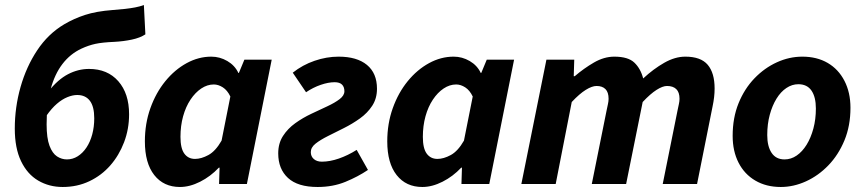

<svg xmlns="http://www.w3.org/2000/svg" viewBox="-20 -734 3444 766"><path d="M230 12Q176 12 132.5 -13.5Q89 -39 64 -91Q39 -143 39 -221Q39 -306 62 -387Q85 -468 128.5 -533.5Q172 -599 236 -637Q275 -660 319.5 -674.5Q364 -689 429 -694Q457 -696 479 -698.5Q501 -701 519.5 -704.5Q538 -708 554 -714L560 -597Q539 -583 506 -576Q473 -569 436 -567Q388 -565 360.5 -559Q333 -553 305 -540Q260 -519 229 -478.5Q198 -438 182 -378Q166 -318 166 -238Q166 -183 177.5 -152.5Q189 -122 207.5 -110Q226 -98 247 -98Q270 -98 290 -110.5Q310 -123 325 -145.5Q340 -168 348 -198Q356 -228 356 -262Q356 -309 338.5 -332Q321 -355 288 -355Q270 -355 249 -346.5Q228 -338 207 -320Q186 -302 165 -272L173 -369Q211 -417 251.5 -438Q292 -459 335 -459Q409 -459 452 -410Q495 -361 495 -278Q495 -219 475 -166.5Q455 -114 420 -74Q385 -34 336.5 -11Q288 12 230 12Z M698 12Q633 12 595.5 -35.5Q558 -83 558 -170Q558 -241 580 -302.5Q602 -364 639.5 -410Q677 -456 724.5 -482Q772 -508 823 -508Q857 -508 887 -490.5Q917 -473 931 -443H933L955 -496H1064L965 0H854L856 -65H853Q820 -30 778.5 -9Q737 12 698 12ZM758 -100Q783 -100 811.5 -115.5Q840 -131 864 -173L899 -349Q887 -374 869 -385.5Q851 -397 833 -397Q807 -397 783 -381Q759 -365 740 -336.5Q721 -308 710.5 -270Q700 -232 700 -188Q700 -142 715.5 -121Q731 -100 758 -100Z M1247 12Q1168 12 1129 -24Q1090 -60 1090 -122Q1090 -162 1109 -191.5Q1128 -221 1158 -242.5Q1188 -264 1222 -280Q1256 -296 1286 -310Q1316 -324 1335 -338.5Q1354 -353 1354 -370Q1354 -387 1344.5 -396.5Q1335 -406 1315 -406Q1290 -406 1259.5 -395.5Q1229 -385 1201 -366L1148 -444Q1187 -475 1235 -491.5Q1283 -508 1331 -508Q1404 -508 1444 -475Q1484 -442 1484 -380Q1484 -341 1465 -312Q1446 -283 1416 -261.5Q1386 -240 1352 -223Q1318 -206 1288 -191Q1258 -176 1239 -161Q1220 -146 1220 -127Q1220 -110 1232 -99.5Q1244 -89 1264 -89Q1296 -89 1332 -101.5Q1368 -114 1403 -136L1448 -56Q1408 -29 1358 -8.5Q1308 12 1247 12Z M1665 12Q1600 12 1562.5 -35.5Q1525 -83 1525 -170Q1525 -241 1547 -302.5Q1569 -364 1606.5 -410Q1644 -456 1691.5 -482Q1739 -508 1790 -508Q1824 -508 1854 -490.5Q1884 -473 1898 -443H1900L1922 -496H2031L1932 0H1821L1823 -65H1820Q1787 -30 1745.5 -9Q1704 12 1665 12ZM1725 -100Q1750 -100 1778.5 -115.5Q1807 -131 1831 -173L1866 -349Q1854 -374 1836 -385.5Q1818 -397 1800 -397Q1774 -397 1750 -381Q1726 -365 1707 -336.5Q1688 -308 1677.5 -270Q1667 -232 1667 -188Q1667 -142 1682.5 -121Q1698 -100 1725 -100Z M2060 0 2160 -496H2271L2269 -430H2273Q2309 -461 2349.5 -484.5Q2390 -508 2431 -508Q2486 -508 2511 -484Q2536 -460 2546 -421Q2587 -459 2630 -483.5Q2673 -508 2714 -508Q2776 -508 2803.5 -475.5Q2831 -443 2831 -381Q2831 -364 2829 -346.5Q2827 -329 2823 -310L2761 0H2624L2683 -293Q2686 -308 2688.5 -319Q2691 -330 2691 -340Q2691 -366 2678 -378.5Q2665 -391 2641 -391Q2624 -391 2599.5 -375.5Q2575 -360 2544 -327L2478 0H2341L2400 -293Q2403 -308 2405.5 -319Q2408 -330 2408 -340Q2408 -366 2395.5 -378.5Q2383 -391 2360 -391Q2342 -391 2317 -375.5Q2292 -360 2261 -327L2197 0Z M3095 12Q3037 12 2993.5 -13.5Q2950 -39 2926.5 -85Q2903 -131 2903 -192Q2903 -264 2926.5 -322Q2950 -380 2990 -421.5Q3030 -463 3079.5 -485.5Q3129 -508 3181 -508Q3239 -508 3282 -483Q3325 -458 3349 -411.5Q3373 -365 3373 -304Q3373 -232 3349 -174Q3325 -116 3285 -74.5Q3245 -33 3195.5 -10.5Q3146 12 3095 12ZM3110 -98Q3136 -98 3158.5 -113.5Q3181 -129 3198 -156.5Q3215 -184 3225 -221Q3235 -258 3235 -301Q3235 -347 3217.5 -372.5Q3200 -398 3165 -398Q3140 -398 3117.5 -383Q3095 -368 3078 -340.5Q3061 -313 3051 -276Q3041 -239 3041 -195Q3041 -150 3058.5 -124Q3076 -98 3110 -98Z"/></svg>

Font: Source Sans 3
Style: Bold Italic
Weight: 700
Italic angle: -11°
Designer: Paul D. Hunt
Foundry: Adobe
Version: Version 3.052;hotconv 1.1.0;makeotfexe 2.6.0